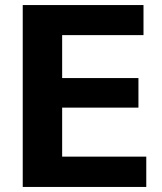

<svg xmlns="http://www.w3.org/2000/svg" viewBox="-20 -740 640 760"><path d="M559 0H70V-720H548V-601H226V-431H528V-314H226V-120H559Z"/></svg>

Font: cwTeXHei
Style: Medium
Weight: 500
Version: Version 1.17